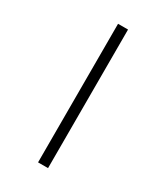

<svg xmlns="http://www.w3.org/2000/svg" viewBox="-240 -860 1039 1200"><g transform="rotate(30 279.5 -260.0)"><path d="M243 240V-760H315V240Z"/></g></svg>

Font: Noto Serif Tamil
Style: Bold
Weight: 700
Designer: Indian Type Foundry, Tom Grace, and the Monotype Design Team
Foundry: Monotype Imaging Inc.
Version: Version 2.003